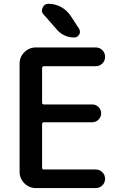

<svg xmlns="http://www.w3.org/2000/svg" viewBox="-20 -1001 635 1000"><path d="M209 -656.2Q199.2 -656.2 199.2 -646.5V-466.8Q199.2 -457 209 -457H460.9Q479.5 -457 493.2 -443.4Q506.8 -429.7 506.8 -410.6Q506.8 -391.6 493.2 -377.9Q479.5 -364.3 460.9 -364.3H209Q199.2 -364.3 199.2 -354.5V-127.9Q199.2 -118.2 209 -118.2H478.5Q499 -118.2 513.2 -104Q527.3 -89.8 527.3 -69.8Q527.3 -49.8 513.2 -35.6Q499 -21.5 478.5 -21.5H167Q131.8 -21.5 106.9 -46.4Q82 -71.3 82 -106.4V-668.9Q82 -704.1 106.9 -729Q131.8 -753.9 167 -753.9H478.5Q499 -753.9 513.2 -739.7Q527.3 -725.6 527.3 -705.1Q527.3 -684.6 513.2 -670.4Q499 -656.2 478.5 -656.2ZM232.4 -981.4Q266.6 -981.4 297.4 -964.8Q328.1 -948.2 347.7 -918.9L391.6 -851.6Q396.5 -843.8 396.5 -835Q396.5 -828.1 392.6 -821.3Q383.8 -805.7 367.2 -805.7Q312.5 -805.7 276.4 -846.7L207 -925.8Q198.2 -934.6 198.2 -946.3Q198.2 -953.1 202.1 -960.9Q210.9 -981.4 232.4 -981.4Z"/></svg>

Font: Gen Jyuu GothicX Medium
Style: Regular
Weight: 500
Designer: Ryoko NISHIZUKA (kana &amp; ideographs); Paul D. Hunt (Latin, Greek &amp; Cyrillic); Wenlong ZHANG (bopomofo); Sandoll C
Version: Version 1.058.20140828